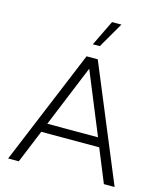

<svg xmlns="http://www.w3.org/2000/svg" viewBox="-138 -1080 1009 1182"><g transform="rotate(15 366.0 -488.5)"><path d="M393.1 -814H348.6L427.7 -976.6H487.3ZM94.7 0H26.9L330.6 -732.4H401.9L705.6 0H637.2L550.8 -211.4H181.6ZM204.6 -269H527.8L366.2 -663.1Z"/></g></svg>

Font: Kumbh Sans Light
Style: Regular
Weight: 300
Version: Version 1.004